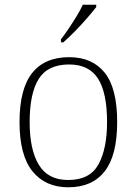

<svg xmlns="http://www.w3.org/2000/svg" viewBox="-20 -786 581 816"><path d="M270 10Q173 10 118 -58Q63 -126 63 -267Q63 -408 116.5 -475.5Q170 -543 274 -543Q372 -543 425 -477Q478 -411 478 -267Q478 -126 425 -58Q372 10 270 10ZM270 -21Q362 -21 398.5 -87.5Q435 -154 435 -267Q435 -392 396.5 -452Q358 -512 274 -512Q183 -512 144.5 -450.5Q106 -389 106 -267Q106 -150 145 -85.5Q184 -21 270 -21ZM239 -619Q254 -638 271.5 -664Q289 -690 305.5 -717Q322 -744 332 -766H389V-756Q376 -739 351 -710Q326 -681 298 -652.5Q270 -624 249 -606H239Z"/></svg>

Font: Noto Serif Tamil ExtraLight
Style: Regular
Weight: 200
Designer: Indian Type Foundry, Tom Grace, and the Monotype Design Team
Foundry: Monotype Imaging Inc.
Version: Version 2.004; ttfautohint (v1.8.4.7-5d5b)